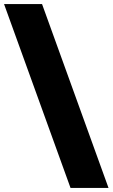

<svg xmlns="http://www.w3.org/2000/svg" viewBox="-114 -826 557 950"><path d="M94 -806 423 104H235L-94 -806Z"/></svg>

Font: MontserratBlack
Style: Regular
Weight: 900
Designer: Julieta Ulanovsky
Foundry: Julieta Ulanovsky
Version: Version 4.000